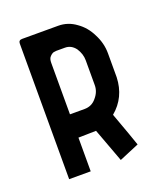

<svg xmlns="http://www.w3.org/2000/svg" viewBox="-85 -449 428 507"><g transform="rotate(-20 129.5 -195.5)"><path d="M85 0Q85 -23.4 85 -94.7Q97.7 -94.7 134.8 -95.7Q143.6 -72.3 169.9 -1Q183.6 -6.8 225.6 -24.4Q217.8 -47.9 191.4 -120.1Q232.4 -154.3 234.4 -210Q234.4 -232.4 234.4 -277.3Q234.4 -305.7 220.7 -332Q208 -358.4 185.5 -374Q163.1 -390.6 135.7 -390.6Q101.6 -390.6 34.2 -390.6Q24.4 -390.6 24.4 -380.9Q24.4 -253.9 24.4 0Q40 0 85 0ZM126 -160.2Q116.2 -160.2 85 -160.2Q85 -196.3 85 -304.7Q85 -316.4 89.8 -321.3Q94.7 -327.1 100.6 -329.1Q105.5 -330.1 108.4 -330.1Q116.2 -330.1 132.8 -330.1Q150.4 -330.1 162.1 -314.5Q172.9 -297.9 172.9 -280.3Q172.9 -256.8 172.9 -210Q172.9 -191.4 159.2 -175.8Q146.5 -160.2 126 -160.2Z"/></g></svg>

Font: Lega 2020-21MOD
Style: Regular
Weight: 400
Designer: SIL Open Font License
Foundry: SIL Open Font License
Version: Version 1.00;July 1, 2020;FontCreator 13.0.0.2670 32-bit